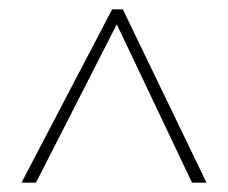

<svg xmlns="http://www.w3.org/2000/svg" viewBox="-20 -735 488 411"><path d="M26 -344 220 -715H243L422 -344H391L230 -683L57 -344Z"/></svg>

Font: Noto Sans Georgian Condensed Thin
Style: Regular
Weight: 100
Width: 3
Designer: Monotype Design Team, Akaki Razmadze
Foundry: Google LLC
Version: Version 2.005; ttfautohint (v1.8.4.7-5d5b)